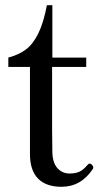

<svg xmlns="http://www.w3.org/2000/svg" viewBox="-20 -703 384 737"><path d="M95 -112V-446H12V-482Q53 -493 80 -513.5Q107 -534 127 -574.5Q147 -615 160 -683H181V-482H311V-446H180V-205L181 -118Q182 -78 200.5 -57.5Q219 -37 247 -37Q270 -37 285 -44Q300 -51 315 -69Q320 -75 324 -75Q329 -75 333.5 -70Q338 -65 338 -60Q338 -56 336 -54Q291 14 216 14Q157 14 126 -17.5Q95 -49 95 -112Z"/></svg>

Font: Shippori Mincho Medium
Style: Regular
Weight: 500
Designer: FONTDASU
Foundry: FONTDASU / Google Inc. / but / Adobe
Version: Version 3.110; ttfautohint (v1.8.3)